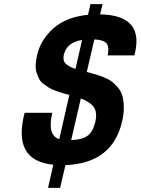

<svg xmlns="http://www.w3.org/2000/svg" viewBox="-20 -790 685 936"><path d="M374 -310 327 -107Q380 -109 406.5 -128Q433 -147 445 -197Q455 -244 436.5 -269Q418 -294 374 -310ZM380 -595Q305 -584 291 -522Q285 -495 300 -480Q315 -465 348 -454ZM421 -770H480L468 -720Q688 -716 635 -520H505Q513 -558 501 -576.5Q489 -595 440 -598L403 -439Q430 -432 446 -427.5Q462 -423 486.5 -413Q511 -403 525.5 -392Q540 -381 555.5 -362.5Q571 -344 577 -321.5Q583 -299 583.5 -267Q584 -235 575 -197Q528 6 299 15L273 126H214L240 13Q39 -6 100 -240H235Q209 -130 269 -112L318 -327Q294 -334 283 -337Q272 -340 251 -347.5Q230 -355 219.5 -362Q209 -369 193.5 -380Q178 -391 171.5 -404Q165 -417 159 -434Q153 -451 154 -473.5Q155 -496 161 -522Q178 -596 240 -651.5Q302 -707 409 -718Z"/></svg>

Font: Miedinger
Style: Bold-Italic
Weight: 700
Italic angle: -13°
Version: Version 001.000